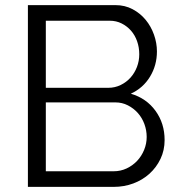

<svg xmlns="http://www.w3.org/2000/svg" viewBox="-20 -730 706 750"><path d="M623 -183Q623 -143 607 -109.5Q591 -76 564 -51.5Q537 -27 501 -13.5Q465 0 424 0H89V-710H431Q468 -710 498 -694Q528 -678 549 -652.5Q570 -627 581.5 -594.5Q593 -562 593 -529Q593 -475 566 -430.5Q539 -386 491 -364Q552 -346 587.5 -297Q623 -248 623 -183ZM553 -195Q553 -221 544 -245.5Q535 -270 518.5 -288.5Q502 -307 479.5 -318.5Q457 -330 431 -330H159V-61H424Q451 -61 474.5 -72Q498 -83 515.5 -101.5Q533 -120 543 -144.5Q553 -169 553 -195ZM159 -649V-387H403Q429 -387 451.5 -398Q474 -409 490 -427Q506 -445 515 -468.5Q524 -492 524 -518Q524 -545 515.5 -569Q507 -593 491.5 -610.5Q476 -628 455 -638.5Q434 -649 409 -649Z"/></svg>

Font: Boldmen
Style: Regular
Weight: 400
Designer: Matt McInerney, Pablo Impallari, Rodrigo Fuenzalida
Foundry: LIVING CONCEPT
Version: Version 1.000